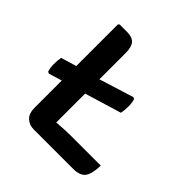

<svg xmlns="http://www.w3.org/2000/svg" viewBox="-153 -667 783 783"><g transform="rotate(45 239.0 -275.0)"><path d="M453 -88Q451.5 -38 436.2 -18.5Q421 1 383 1H155.5Q128.5 1 111.8 -15.5Q95 -32 95 -62V-221L37.5 -203.5L30 -207.5Q25 -222 24.5 -243.8Q24 -265.5 28 -284.5L95 -304.5V-544L100 -549.5H141.5Q173.5 -549.5 186.8 -534Q200 -518.5 200 -483.5V-333L349 -379.5L357 -376Q362 -361.5 362.2 -339.8Q362.5 -318 358.5 -298.5L200 -250.5V-84Q244.5 -88 283.5 -88Z"/></g></svg>

Font: Signika SC
Style: Regular
Weight: 400
Designer: Anna Giedryś
Foundry: Anna Giedryś
Version: Version 2.000; ttfautohint (v1.8.3) -l 8 -r 50 -G 200 -x 9 -